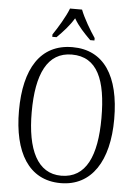

<svg xmlns="http://www.w3.org/2000/svg" viewBox="-62 -978 735 1034"><g transform="rotate(5 306.0 -460.5)"><path d="M192 -784V-771H215C250 -806 280 -838 306 -881C331 -838 362 -806 397 -771H420V-784C394 -822 356 -886 339 -931H274C257 -886 218 -822 192 -784ZM305 10C473 10 563 -133 563 -358C563 -591 476 -725 306 -725C133 -725 48 -587 48 -359C48 -135 132 10 305 10ZM305 -30C176 -30 117 -155 117 -358C117 -564 174 -685 306 -685C444 -685 494 -564 494 -358C494 -154 439 -30 305 -30Z"/></g></svg>

Font: Noto Serif Devanagari Condensed Light
Style: Regular
Weight: 300
Width: 3
Designer: Universal Thirst, Indian Type Foundry and the Monotype Design Team
Foundry: Monotype Imaging Inc.
Version: Version 2.004